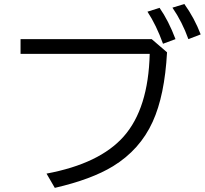

<svg xmlns="http://www.w3.org/2000/svg" viewBox="-20 -891 1020 953"><path d="M82 -696.8H732.9L809.1 -631.3Q797.4 -417 737.8 -286.6Q674.8 -147.9 541 -65.9Q434.1 -0.5 252 41.5L210.9 -29.3Q474.6 -78.6 594.2 -213.9Q716.3 -352.1 723.1 -623.5H82ZM789.1 -673.8Q755.9 -766.1 711.9 -833L772 -852.1Q816.4 -788.6 851.1 -696.8ZM915 -696.8Q884.8 -781.7 835.9 -853L895 -871.1Q944.8 -801.8 976.1 -720.2Z"/></svg>

Font: BIZ UDPGothic
Style: Regular
Weight: 400
Designer: TypeBank Co., Ltd.
Foundry: Morisawa Inc.
Version: Version 1.051